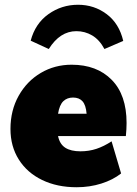

<svg xmlns="http://www.w3.org/2000/svg" viewBox="-20 -778 577 807"><path d="M512 -261Q512 -235 509 -206H224Q231 -172 254.5 -157Q278 -142 318 -142Q354 -142 385.5 -152.5Q417 -163 449 -184L489 -49Q455 -22 406 -6.5Q357 9 302 9Q220 9 157 -21.5Q94 -52 59 -107.5Q24 -163 24 -236Q24 -314 58.5 -375.5Q93 -437 151.5 -471.5Q210 -506 281 -506Q387 -506 449.5 -442.5Q512 -379 512 -261ZM224 -300H344Q341 -336 327 -352Q313 -368 287 -368Q262 -368 246 -352.5Q230 -337 224 -300ZM498 -606 419 -572Q398 -611 367.5 -629Q337 -647 301 -647Q232 -647 185 -572L109 -607Q128 -679 183.5 -718.5Q239 -758 308 -758Q376 -758 428.5 -718.5Q481 -679 498 -606Z"/></svg>

Font: Nunito Sans Heavy Heavy
Style: Italic
Weight: 400
Italic angle: -4.541°
Designer: Vernon Adams
Foundry: Vernon Adams
Version: Version 2.002